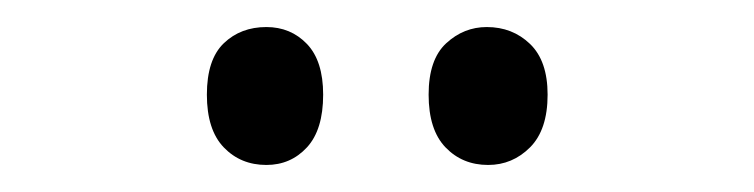

<svg xmlns="http://www.w3.org/2000/svg" viewBox="-20 -742 558 142"><path d="M133 -672Q133 -698 145.5 -710Q158 -722 177 -722Q195 -722 207 -709.5Q219 -697 219 -672Q219 -646 207 -633Q195 -620 177 -620Q158 -620 145.5 -633Q133 -646 133 -672ZM297 -672Q297 -698 310 -710Q323 -722 340 -722Q359 -722 372 -709.5Q385 -697 385 -672Q385 -646 372 -633Q359 -620 341 -620Q322 -620 309.5 -633Q297 -646 297 -672Z"/></svg>

Font: Noto Sans Display Condensed
Style: Regular
Weight: 400
Width: 3
Designer: Monotype Design Team
Foundry: Monotype Imaging Inc.
Version: Version 2.003